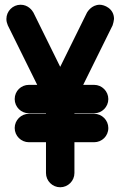

<svg xmlns="http://www.w3.org/2000/svg" viewBox="-20 -780 501 810"><path d="M7 -700C7 -687 10 -683 13 -673L137 -422H102C69 -422 42 -396 42 -362C42 -329 69 -302 102 -302H174V-300H102C69 -300 42 -273 42 -240C42 -207 69 -180 102 -180H174V-50C174 -17 201 10 234 10C267 10 294 -17 294 -50V-180H377C410 -180 437 -206 437 -240C437 -273 410 -300 377 -300H294V-302H377C410 -302 437 -329 437 -362C437 -395 410 -422 377 -422H331L455 -673C457 -678 461 -695 461 -700C461 -745 419 -760 401 -760C365 -760 348 -728 347 -727L234 -498L121 -727C116 -736 99 -760 67 -760C34 -760 7 -733 7 -700Z"/></svg>

Font: LS
Style: Bold
Weight: 700
Designer: BSozoo
Foundry: BSozoo
Version: Version 001.000